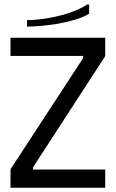

<svg xmlns="http://www.w3.org/2000/svg" viewBox="-20 -876 541 896"><path d="M471 -614 134 -95V-85H471V0H29V-86L368 -605V-615H29V-700H471ZM388 -856 396 -854V-812Q367 -795 328.5 -783.5Q290 -772 248 -765Q206 -758 169 -755Q132 -752 106 -752V-782Q141 -782 192 -789.5Q243 -797 296 -813.5Q349 -830 388 -856Z"/></svg>

Font: Phudu
Style: Regular
Weight: 400
Version: Version 1.005;gftools[0.9.23]